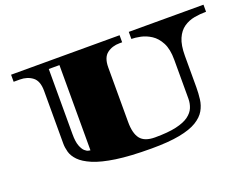

<svg xmlns="http://www.w3.org/2000/svg" viewBox="-104 -863 1425 1099"><g transform="rotate(-20 608.5 -314.0)"><path d="M652 22Q522 22 437 9.5Q352 -3 301.5 -24.5Q251 -46 226 -72Q201 -98 193.5 -125.5Q186 -153 186 -177V-499Q186 -559 154.5 -583Q123 -607 78 -607H40V-650H701V-607H685Q640 -607 608.5 -583Q577 -559 577 -499V-167Q577 -97 603 -64Q629 -31 692 -31Q772 -31 822 -42.5Q872 -54 899 -74Q926 -94 936.5 -119.5Q947 -145 947 -174V-411Q947 -476 926.5 -515Q906 -554 875 -574Q844 -594 812 -600.5Q780 -607 757 -607V-650H1212V-607Q1175 -607 1139.5 -600.5Q1104 -594 1075 -574Q1046 -554 1029 -515Q1012 -476 1012 -411V-220Q1012 -183 1007.5 -147.5Q1003 -112 985.5 -81.5Q968 -51 929.5 -27.5Q891 -4 823.5 9Q756 22 652 22ZM319 -88V-607H254Q254 -607 254 -578Q254 -549 254 -503Q254 -457 254 -403Q254 -349 254 -298Q254 -247 254 -210Q254 -164 263.5 -139Q273 -114 285 -103Q297 -92 307.5 -90Q318 -88 319 -88Z"/></g></svg>

Font: Diplomata
Style: Regular
Weight: 400
Designer: Eduardo Rodriguez Tunni
Foundry: Eduardo Rodriguez Tunni
Version: Version 1.002; ttfautohint (v1.8.4.7-5d5b);gftools[0.9.23]